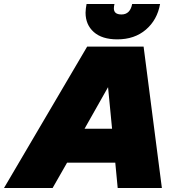

<svg xmlns="http://www.w3.org/2000/svg" viewBox="-83 -936 879 956"><path d="M714 -916Q700 -837 643.5 -788.5Q587 -740 501 -740Q425 -740 384 -776.5Q343 -813 343 -873Q343 -883 344.5 -894Q346 -905 348 -916H487Q484 -904 484 -894Q484 -864 522 -864Q565 -864 575 -916ZM-63 0 351 -704H632L723 0H503L491 -126H251L179 0ZM338 -295H475L455 -502Z"/></svg>

Font: Prodigy Sans Black
Style: Italic
Weight: 900
Italic angle: -13°
Designer: Wei Huang
Foundry: Wei Huang
Version: Version 1.003; ttfautohint (v1.8.3)